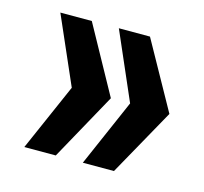

<svg xmlns="http://www.w3.org/2000/svg" viewBox="-69 -586 592 556"><g transform="rotate(15 227.0 -308.5)"><path d="M47.5 -106.9 135.8 -308.2 47.5 -510H141.8L253 -308.2L141.8 -106.9ZM222.9 -106.9 310.7 -308.2 222.9 -510H316.2L428.5 -308.2L316.2 -106.9Z"/></g></svg>

Font: Saira Thin SemiCondensed
Style: Regular
Weight: 100
Width: 4
Version: Version 1.101